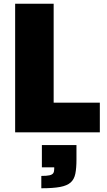

<svg xmlns="http://www.w3.org/2000/svg" viewBox="-20 -708 575 1027"><path d="M61 0V-688H267V-159H514V0ZM201 299V233Q231 233 245.5 229.5Q260 226 265 218Q270 210 270 196V187H204V68H389V146Q389 191 383 221Q377 251 358 268Q339 285 301.5 292Q264 299 201 299Z"/></svg>

Font: Saira Thin ExtraBold
Style: Regular
Weight: 800
Version: Version 1.101